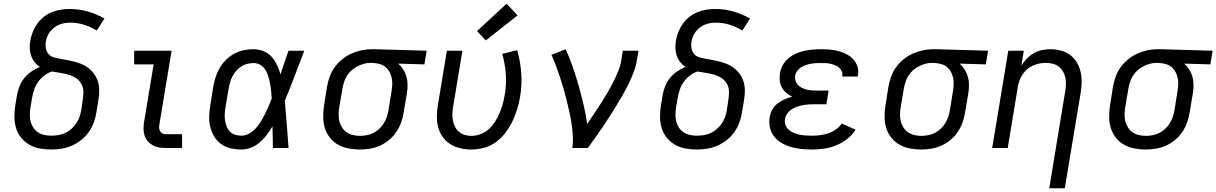

<svg xmlns="http://www.w3.org/2000/svg" viewBox="-20 -791 6500 1026"><path d="M254 8Q223 8 192.5 2.5Q162 -3 136.5 -18Q111 -33 92.5 -56Q74 -79 65.5 -107.5Q57 -136 57 -167.5Q57 -199 62 -230L71 -283Q75 -307 84.5 -330.5Q94 -354 110 -374Q126 -394 148 -409Q170 -424 193 -433Q177 -444 165 -459Q153 -474 146.5 -493Q140 -512 139 -532.5Q138 -553 142 -573Q146 -597 155 -620Q164 -643 178.5 -663.5Q193 -684 213 -700Q233 -716 256 -725.5Q279 -735 303 -739Q327 -743 351 -743Q402 -743 449 -729.5Q496 -716 538 -692L497 -628Q466 -647 430 -658.5Q394 -670 355 -670Q341 -670 326 -667.5Q311 -665 297 -659.5Q283 -654 270.5 -644.5Q258 -635 248.5 -623Q239 -611 233 -596.5Q227 -582 225 -568Q222 -550 225.5 -531.5Q229 -513 241 -500.5Q253 -488 270.5 -483.5Q288 -479 306 -476Q324 -473 342 -469.5Q360 -466 377 -461.5Q394 -457 411 -450.5Q428 -444 442.5 -434.5Q457 -425 469 -412.5Q481 -400 490 -385Q499 -370 504 -353Q509 -336 510 -318Q511 -300 509 -281Q507 -262 504 -244L495 -190Q491 -163 481 -136Q471 -109 454 -85Q437 -61 413.5 -42.5Q390 -24 363.5 -12.5Q337 -1 309 3.5Q281 8 254 8ZM254 -66Q273 -66 291.5 -69Q310 -72 327.5 -80Q345 -88 360.5 -101.5Q376 -115 387 -131Q398 -147 404.5 -165.5Q411 -184 414 -202L422 -256Q426 -279 425.5 -302Q425 -325 414.5 -343.5Q404 -362 385.5 -374Q367 -386 346 -392Q325 -398 302.5 -401.5Q280 -405 258 -409Q236 -402 217 -387.5Q198 -373 184.5 -354.5Q171 -336 163.5 -314.5Q156 -293 152 -271L143 -218Q140 -199 139.5 -179.5Q139 -160 143.5 -142Q148 -124 158 -109Q168 -94 183 -84Q198 -74 216.5 -70Q235 -66 254 -66Z M867 0Q848 0 830 -3Q812 -6 796.5 -14.5Q781 -23 769.5 -36.5Q758 -50 752.5 -67Q747 -84 747 -102.5Q747 -121 750 -140L801 -447H697V-520H897L832 -128Q830 -118 830.5 -108Q831 -98 835.5 -90Q840 -82 848.5 -78Q857 -74 867 -74H953V0Z M1270 8Q1241 8 1212.5 1.5Q1184 -5 1161.5 -21.5Q1139 -38 1124.5 -62Q1110 -86 1103.5 -113.5Q1097 -141 1098 -170.5Q1099 -200 1104 -230L1120 -330Q1125 -356 1133 -381Q1141 -406 1155 -429.5Q1169 -453 1189 -472.5Q1209 -492 1233.5 -505Q1258 -518 1284 -523Q1310 -528 1336 -528Q1363 -528 1388.5 -517.5Q1414 -507 1431.5 -487.5Q1449 -468 1460 -444Q1471 -420 1479 -394Q1489 -426 1500 -457.5Q1511 -489 1522 -520H1606Q1580 -453 1555 -386Q1530 -319 1502 -253Q1508 -190 1512.5 -126.5Q1517 -63 1522 0H1438Q1438 -28 1437.5 -56.5Q1437 -85 1436 -113V-115Q1436 -115 1436 -115Q1436 -115 1436 -116Q1422 -92 1405.5 -70Q1389 -48 1368 -30Q1347 -12 1321.5 -2Q1296 8 1270 8ZM1270 -66Q1292 -66 1312 -77.5Q1332 -89 1347.5 -106Q1363 -123 1374.5 -142.5Q1386 -162 1396 -182Q1406 -202 1415 -222.5Q1424 -243 1432 -264Q1431 -284 1429 -304Q1427 -324 1423.5 -343Q1420 -362 1414.5 -381Q1409 -400 1399 -416.5Q1389 -433 1372.5 -443.5Q1356 -454 1336 -454Q1319 -454 1302 -450Q1285 -446 1270 -436.5Q1255 -427 1243 -413Q1231 -399 1222.5 -383.5Q1214 -368 1209.5 -351.5Q1205 -335 1202 -318L1185 -218Q1182 -200 1181 -182.5Q1180 -165 1182.5 -148Q1185 -131 1191 -115.5Q1197 -100 1208.5 -88Q1220 -76 1236.5 -71Q1253 -66 1270 -66Z M1902 8Q1871 8 1841 2Q1811 -4 1785.5 -18.5Q1760 -33 1742 -56.5Q1724 -80 1715.5 -108Q1707 -136 1707 -167.5Q1707 -199 1712 -230L1728 -330Q1733 -357 1742.5 -383Q1752 -409 1769 -432.5Q1786 -456 1809 -474.5Q1832 -493 1857.5 -504.5Q1883 -516 1910.5 -522Q1938 -528 1965 -528Q1969 -528 1973 -528Q1977 -528 1981 -528L2260 -520L2248 -447L2108 -451Q2124 -437 2135.5 -418.5Q2147 -400 2152.5 -379.5Q2158 -359 2158 -336Q2158 -313 2154 -290L2137 -190Q2133 -163 2123.5 -136.5Q2114 -110 2098 -86Q2082 -62 2059 -43Q2036 -24 2010 -12.5Q1984 -1 1956.5 3.5Q1929 8 1902 8ZM1903 -65Q1921 -65 1939.5 -68.5Q1958 -72 1975 -80.5Q1992 -89 2006.5 -102.5Q2021 -116 2031 -132.5Q2041 -149 2047 -166.5Q2053 -184 2056 -202L2072 -302Q2075 -320 2076 -338Q2077 -356 2073.5 -373Q2070 -390 2062.5 -405Q2055 -420 2042.5 -431Q2030 -442 2013.5 -447.5Q1997 -453 1979 -454L1969 -455Q1967 -455 1964.5 -455Q1962 -455 1959 -455Q1942 -455 1924 -450Q1906 -445 1889.5 -436.5Q1873 -428 1858.5 -415Q1844 -402 1834 -386Q1824 -370 1818.5 -352.5Q1813 -335 1810 -318L1793 -218Q1790 -199 1789.5 -179.5Q1789 -160 1793.5 -142.5Q1798 -125 1808 -109.5Q1818 -94 1832.5 -84Q1847 -74 1865.5 -69.5Q1884 -65 1903 -65Z M2498 8Q2468 8 2439 1Q2410 -6 2386 -21Q2362 -36 2345.5 -59.5Q2329 -83 2321.5 -111Q2314 -139 2314.5 -169.5Q2315 -200 2320 -230L2368 -520H2451L2401 -218Q2398 -199 2397.5 -181Q2397 -163 2400.5 -145.5Q2404 -128 2412 -112.5Q2420 -97 2433.5 -86Q2447 -75 2464 -70Q2481 -65 2499 -65Q2524 -65 2548.5 -74.5Q2573 -84 2592.5 -101.5Q2612 -119 2626 -141.5Q2640 -164 2650 -187.5Q2660 -211 2666.5 -235Q2673 -259 2677 -284Q2687 -340 2683 -395Q2679 -450 2664 -503L2744 -523Q2761 -462 2765.5 -399.5Q2770 -337 2759 -272Q2753 -238 2743 -205.5Q2733 -173 2717.5 -141Q2702 -109 2680 -80.5Q2658 -52 2629 -31Q2600 -10 2565.5 -1Q2531 8 2498 8ZM2576 -575 2529 -625 2687 -771 2746 -709Z M3038 0Q3043 -33 3041 -66Q3039 -99 3034 -131.5Q3029 -164 3022 -195.5Q3015 -227 3007.5 -257.5Q3000 -288 2991 -319Q2982 -350 2972 -380Q2962 -410 2951 -439.5Q2940 -469 2927 -498L2938 -502L3003 -528Q3024 -481 3041 -432.5Q3058 -384 3072 -334Q3086 -284 3098 -233Q3110 -182 3118 -129Q3136 -156 3154.5 -183Q3173 -210 3190.5 -237.5Q3208 -265 3224.5 -293Q3241 -321 3255.5 -349.5Q3270 -378 3282.5 -407.5Q3295 -437 3300 -468L3308 -520H3392L3383 -468Q3378 -436 3366 -405Q3354 -374 3339.5 -344Q3325 -314 3308 -284.5Q3291 -255 3273.5 -226Q3256 -197 3237.5 -168.5Q3219 -140 3200 -111.5Q3181 -83 3161 -55.5Q3141 -28 3121 0Z M3704 8Q3673 8 3642.5 2.5Q3612 -3 3586.5 -18Q3561 -33 3542.5 -56Q3524 -79 3515.5 -107.5Q3507 -136 3507 -167.5Q3507 -199 3512 -230L3521 -283Q3525 -307 3534.5 -330.5Q3544 -354 3560 -374Q3576 -394 3598 -409Q3620 -424 3643 -433Q3627 -444 3615 -459Q3603 -474 3596.5 -493Q3590 -512 3589 -532.5Q3588 -553 3592 -573Q3596 -597 3605 -620Q3614 -643 3628.5 -663.5Q3643 -684 3663 -700Q3683 -716 3706 -725.5Q3729 -735 3753 -739Q3777 -743 3801 -743Q3852 -743 3899 -729.5Q3946 -716 3988 -692L3947 -628Q3916 -647 3880 -658.5Q3844 -670 3805 -670Q3791 -670 3776 -667.5Q3761 -665 3747 -659.5Q3733 -654 3720.5 -644.5Q3708 -635 3698.5 -623Q3689 -611 3683 -596.5Q3677 -582 3675 -568Q3672 -550 3675.5 -531.5Q3679 -513 3691 -500.5Q3703 -488 3720.5 -483.5Q3738 -479 3756 -476Q3774 -473 3792 -469.5Q3810 -466 3827 -461.5Q3844 -457 3861 -450.5Q3878 -444 3892.5 -434.5Q3907 -425 3919 -412.5Q3931 -400 3940 -385Q3949 -370 3954 -353Q3959 -336 3960 -318Q3961 -300 3959 -281Q3957 -262 3954 -244L3945 -190Q3941 -163 3931 -136Q3921 -109 3904 -85Q3887 -61 3863.5 -42.5Q3840 -24 3813.5 -12.5Q3787 -1 3759 3.5Q3731 8 3704 8ZM3704 -66Q3723 -66 3741.5 -69Q3760 -72 3777.5 -80Q3795 -88 3810.5 -101.5Q3826 -115 3837 -131Q3848 -147 3854.5 -165.5Q3861 -184 3864 -202L3872 -256Q3876 -279 3875.5 -302Q3875 -325 3864.5 -343.5Q3854 -362 3835.5 -374Q3817 -386 3796 -392Q3775 -398 3752.5 -401.5Q3730 -405 3708 -409Q3686 -402 3667 -387.5Q3648 -373 3634.5 -354.5Q3621 -336 3613.5 -314.5Q3606 -293 3602 -271L3593 -218Q3590 -199 3589.5 -179.5Q3589 -160 3593.5 -142Q3598 -124 3608 -109Q3618 -94 3633 -84Q3648 -74 3666.5 -70Q3685 -66 3704 -66Z M4318 8Q4289 8 4261 5Q4233 2 4207 -5.5Q4181 -13 4157.5 -26.5Q4134 -40 4117.5 -60.5Q4101 -81 4094.5 -108.5Q4088 -136 4093 -164Q4096 -185 4106.5 -204.5Q4117 -224 4134.5 -237.5Q4152 -251 4172 -260Q4192 -269 4213 -274Q4196 -283 4181.5 -295Q4167 -307 4158 -323.5Q4149 -340 4147 -360Q4145 -380 4148 -400Q4152 -422 4163 -443Q4174 -464 4193 -479.5Q4212 -495 4233.5 -504.5Q4255 -514 4277.5 -519Q4300 -524 4322 -526Q4344 -528 4367 -528Q4391 -528 4414.5 -526Q4438 -524 4460.5 -518Q4483 -512 4503.5 -501.5Q4524 -491 4539 -475Q4554 -459 4561.5 -436.5Q4569 -414 4565 -390Q4564 -388 4563.5 -386Q4563 -384 4563 -382H4480Q4480 -383 4480.5 -384Q4481 -385 4481 -386Q4483 -398 4478 -410Q4473 -422 4463.5 -430Q4454 -438 4442.5 -442.5Q4431 -447 4418.5 -450Q4406 -453 4393 -453.5Q4380 -454 4367 -454Q4353 -454 4340 -453.5Q4327 -453 4313.5 -450.5Q4300 -448 4286.5 -443.5Q4273 -439 4261 -431.5Q4249 -424 4240.5 -412.5Q4232 -401 4229 -387Q4227 -373 4231 -360Q4235 -347 4243.5 -337.5Q4252 -328 4264.5 -322Q4277 -316 4290 -312.5Q4303 -309 4317 -308Q4331 -307 4345 -307H4408L4396 -234H4332Q4317 -234 4301.5 -233Q4286 -232 4270.5 -229Q4255 -226 4239.5 -221Q4224 -216 4210.5 -207Q4197 -198 4187 -184Q4177 -170 4175 -155Q4172 -139 4177.5 -123.5Q4183 -108 4195 -97.5Q4207 -87 4221.5 -81Q4236 -75 4252 -71.5Q4268 -68 4284.5 -67Q4301 -66 4318 -66Q4340 -66 4361.5 -68.5Q4383 -71 4404.5 -78Q4426 -85 4445.5 -98.5Q4465 -112 4478 -131L4552 -98Q4534 -69 4506 -47.5Q4478 -26 4446.5 -13.5Q4415 -1 4382.5 3.5Q4350 8 4318 8Z M4902 8Q4871 8 4841 2Q4811 -4 4785.5 -18.5Q4760 -33 4742 -56.5Q4724 -80 4715.5 -108Q4707 -136 4707 -167.5Q4707 -199 4712 -230L4728 -330Q4733 -357 4742.5 -383Q4752 -409 4769 -432.5Q4786 -456 4809 -474.5Q4832 -493 4857.5 -504.5Q4883 -516 4910.5 -522Q4938 -528 4965 -528Q4969 -528 4973 -528Q4977 -528 4981 -528L5260 -520L5248 -447L5108 -451Q5124 -437 5135.5 -418.5Q5147 -400 5152.5 -379.5Q5158 -359 5158 -336Q5158 -313 5154 -290L5137 -190Q5133 -163 5123.5 -136.5Q5114 -110 5098 -86Q5082 -62 5059 -43Q5036 -24 5010 -12.5Q4984 -1 4956.5 3.5Q4929 8 4902 8ZM4903 -65Q4921 -65 4939.5 -68.5Q4958 -72 4975 -80.5Q4992 -89 5006.5 -102.5Q5021 -116 5031 -132.5Q5041 -149 5047 -166.5Q5053 -184 5056 -202L5072 -302Q5075 -320 5076 -338Q5077 -356 5073.5 -373Q5070 -390 5062.5 -405Q5055 -420 5042.5 -431Q5030 -442 5013.5 -447.5Q4997 -453 4979 -454L4969 -455Q4967 -455 4964.5 -455Q4962 -455 4959 -455Q4942 -455 4924 -450Q4906 -445 4889.5 -436.5Q4873 -428 4858.5 -415Q4844 -402 4834 -386Q4824 -370 4818.5 -352.5Q4813 -335 4810 -318L4793 -218Q4790 -199 4789.5 -179.5Q4789 -160 4793.5 -142.5Q4798 -125 4808 -109.5Q4818 -94 4832.5 -84Q4847 -74 4865.5 -69.5Q4884 -65 4903 -65Z M5587 215 5672 -302Q5675 -321 5676 -340Q5677 -359 5673 -376.5Q5669 -394 5660 -409.5Q5651 -425 5637 -435.5Q5623 -446 5605.5 -450.5Q5588 -455 5569 -455Q5551 -455 5533.5 -451.5Q5516 -448 5499.5 -440.5Q5483 -433 5469 -421Q5455 -409 5444.5 -393.5Q5434 -378 5428 -361Q5422 -344 5419 -327L5365 0H5282L5368 -520H5451L5438 -440Q5450 -460 5467 -477.5Q5484 -495 5505 -507Q5526 -519 5548.5 -523.5Q5571 -528 5593 -528Q5622 -528 5650 -520.5Q5678 -513 5699.5 -496.5Q5721 -480 5735 -456Q5749 -432 5755 -405Q5761 -378 5760 -348.5Q5759 -319 5754 -290L5670 215Z M6102 8Q6071 8 6041 2Q6011 -4 5985.5 -18.5Q5960 -33 5942 -56.5Q5924 -80 5915.5 -108Q5907 -136 5907 -167.5Q5907 -199 5912 -230L5928 -330Q5933 -357 5942.5 -383Q5952 -409 5969 -432.5Q5986 -456 6009 -474.5Q6032 -493 6057.5 -504.5Q6083 -516 6110.5 -522Q6138 -528 6165 -528Q6169 -528 6173 -528Q6177 -528 6181 -528L6460 -520L6448 -447L6308 -451Q6324 -437 6335.5 -418.5Q6347 -400 6352.5 -379.5Q6358 -359 6358 -336Q6358 -313 6354 -290L6337 -190Q6333 -163 6323.5 -136.5Q6314 -110 6298 -86Q6282 -62 6259 -43Q6236 -24 6210 -12.5Q6184 -1 6156.5 3.5Q6129 8 6102 8ZM6103 -65Q6121 -65 6139.5 -68.5Q6158 -72 6175 -80.5Q6192 -89 6206.5 -102.5Q6221 -116 6231 -132.5Q6241 -149 6247 -166.5Q6253 -184 6256 -202L6272 -302Q6275 -320 6276 -338Q6277 -356 6273.5 -373Q6270 -390 6262.5 -405Q6255 -420 6242.5 -431Q6230 -442 6213.5 -447.5Q6197 -453 6179 -454L6169 -455Q6167 -455 6164.5 -455Q6162 -455 6159 -455Q6142 -455 6124 -450Q6106 -445 6089.5 -436.5Q6073 -428 6058.5 -415Q6044 -402 6034 -386Q6024 -370 6018.5 -352.5Q6013 -335 6010 -318L5993 -218Q5990 -199 5989.5 -179.5Q5989 -160 5993.5 -142.5Q5998 -125 6008 -109.5Q6018 -94 6032.5 -84Q6047 -74 6065.5 -69.5Q6084 -65 6103 -65Z"/></svg>

Font: Zed Sans Extended
Style: Italic
Weight: 400
Width: 7
Italic angle: -9°
Designer: Belleve Invis
Foundry: Belleve Invis
Version: Version 1.0.0; ttfautohint (v1.8.4)